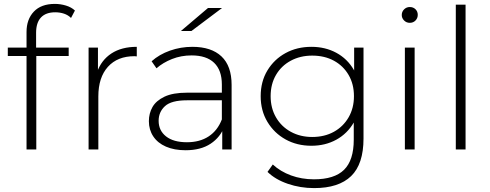

<svg xmlns="http://www.w3.org/2000/svg" viewBox="-20 -766 2511 984"><path d="M116 0V-602Q116 -667 153.5 -706.5Q191 -746 261 -746Q290 -746 318 -737.5Q346 -729 364 -712L344 -674Q329 -689 308 -696Q287 -703 263 -703Q215 -703 190 -676.5Q165 -650 165 -598V-510L166 -486V0ZM20 -479V-522H332V-479Z M434 0V-522H482V-379L477 -395Q499 -458 551 -492Q603 -526 681 -526V-477Q678 -477 675 -477.5Q672 -478 669 -478Q582 -478 533 -423.5Q484 -369 484 -272V0Z M1119 0V-119L1117 -137V-333Q1117 -406 1077.5 -444Q1038 -482 962 -482Q908 -482 861.5 -463.5Q815 -445 782 -416L757 -452Q796 -487 851 -506.5Q906 -526 966 -526Q1063 -526 1115 -477Q1167 -428 1167 -331V0ZM931 4Q873 4 830.5 -14.5Q788 -33 765.5 -67Q743 -101 743 -145Q743 -185 761.5 -217.5Q780 -250 823 -270.5Q866 -291 938 -291H1130V-252H939Q858 -252 825.5 -222Q793 -192 793 -147Q793 -97 831 -67Q869 -37 938 -37Q1004 -37 1049.5 -67Q1095 -97 1117 -154L1131 -120Q1110 -63 1059.5 -29.5Q1009 4 931 4ZM907 -607 1046 -725H1118L961 -607Z M1590 198Q1519 198 1455 176Q1391 154 1351 115L1378 77Q1417 113 1471.5 133Q1526 153 1589 153Q1694 153 1743.5 104Q1793 55 1793 -50V-195L1803 -273L1795 -351V-522H1843V-56Q1843 75 1779.5 136.5Q1716 198 1590 198ZM1576 -19Q1502 -19 1443.5 -51.5Q1385 -84 1350.5 -141.5Q1316 -199 1316 -273Q1316 -348 1350.5 -405Q1385 -462 1443.5 -494Q1502 -526 1576 -526Q1647 -526 1703.5 -495.5Q1760 -465 1793 -408.5Q1826 -352 1826 -273Q1826 -195 1793 -138Q1760 -81 1703.5 -50Q1647 -19 1576 -19ZM1580 -64Q1643 -64 1691 -90.5Q1739 -117 1766.5 -164.5Q1794 -212 1794 -273Q1794 -335 1766.5 -382Q1739 -429 1691 -455Q1643 -481 1580 -481Q1519 -481 1470.5 -455Q1422 -429 1394.5 -382Q1367 -335 1367 -273Q1367 -212 1394.5 -164.5Q1422 -117 1470.5 -90.5Q1519 -64 1580 -64Z M2055 0V-522H2105V0ZM2080 -649Q2063 -649 2051 -661Q2039 -673 2039 -689Q2039 -706 2051 -718Q2063 -730 2080 -730Q2098 -730 2109.5 -718.5Q2121 -707 2121 -690Q2121 -673 2109.5 -661Q2098 -649 2080 -649Z M2316 0V-742H2366V0Z"/></svg>

Font: Montserrat Thin Light
Style: Regular
Weight: 300
Version: Version 9.000